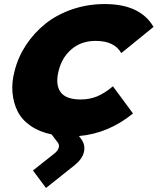

<svg xmlns="http://www.w3.org/2000/svg" viewBox="-20 -660 775 944"><path d="M535.2 -235.8 633.8 -102.1Q512.7 -3.4 368.2 8.8L378.9 22.9Q400.4 52.2 392.8 86.7Q385.3 121.1 347.2 151.9L206.1 264.2L142.1 178.2L248 94.2Q265.1 80.6 268.8 65.7Q272.5 50.8 264.2 41L233.9 1Q173.3 -11.7 130.6 -41.3Q87.9 -70.8 67.1 -111.6Q46.4 -152.3 41.5 -203.6Q36.6 -254.9 51.8 -311Q68.8 -379.4 108.2 -439Q147.5 -498.5 203.6 -543.5Q259.8 -588.4 335.4 -614.3Q411.1 -640.1 495.1 -640.1Q669.4 -640.1 734.9 -527.8L576.2 -398.9Q542.5 -459 450.2 -459Q380.4 -459 332.3 -418.5Q284.2 -377.9 268.1 -311Q251.5 -245.1 277.3 -208Q303.2 -170.9 377 -170.9Q420.4 -170.9 457.8 -186.3Q495.1 -201.7 535.2 -235.8Z"/></svg>

Font: Sinkin Sans 900 X Black Italic
Style: Regular
Weight: 950
Italic angle: -112°
Designer: Keith Bates
Foundry: K-Type
Version: Sinkin Sans (version 1.0)  by Keith Bates   •   © 2014   www